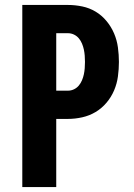

<svg xmlns="http://www.w3.org/2000/svg" viewBox="-20 -755 540 775"><path d="M70 0V-735H254Q283 -735 312 -729Q341 -723 366 -708Q391 -693 410 -670Q429 -647 440.5 -620Q452 -593 456 -563.5Q460 -534 460 -505Q460 -476 456 -446.5Q452 -417 440.5 -390Q429 -363 410 -340.5Q391 -318 366 -303Q341 -288 312 -281.5Q283 -275 254 -275H207V0ZM207 -389H254Q267 -389 278.5 -394.5Q290 -400 298 -409.5Q306 -419 311 -431Q316 -443 318.5 -455Q321 -467 322 -479.5Q323 -492 323 -505Q323 -518 322 -530.5Q321 -543 318.5 -555Q316 -567 311 -579Q306 -591 298 -600.5Q290 -610 278.5 -615.5Q267 -621 254 -621H207Z"/></svg>

Font: Iosevka SS18 Heavy
Style: Regular
Weight: 900
Monospace: yes
Designer: Belleve Invis
Foundry: Belleve Invis
Version: Version 25.1.1; ttfautohint (v1.8.4)